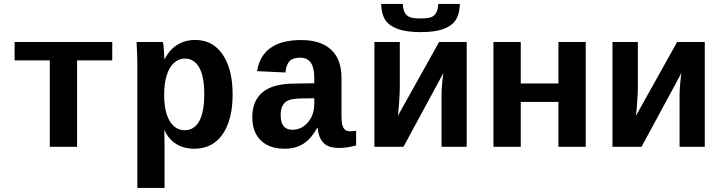

<svg xmlns="http://www.w3.org/2000/svg" viewBox="-20 -740 3641 968"><path d="M53.7 -528.3H545.9V-435.5H368.7V0H231V-435.5H53.7Z M801.3 -528.3Q804.2 -518.1 806.4 -487.3Q808.6 -456.5 808.6 -442.4H810.5Q834 -488.8 873.3 -513.7Q912.6 -538.6 964.8 -538.6Q1052.7 -538.6 1102.8 -464.8Q1152.8 -391.1 1152.8 -265.1Q1152.8 -135.7 1102.3 -63Q1051.8 9.8 959.5 9.8Q907.2 9.8 868.7 -13.9Q830.1 -37.6 809.6 -83.5H808.6L809.6 3.4V207.5H672.4V-413.1Q672.4 -461.9 668.5 -528.3ZM807.6 -261.7Q807.6 -203.6 820.3 -164.3Q833 -125 856.2 -104.2Q879.4 -83.5 910.6 -83.5Q960 -83.5 984.9 -129.9Q1009.8 -176.3 1009.8 -265.1Q1009.8 -355 984.1 -399.9Q958.5 -444.8 911.6 -444.8Q881.3 -444.8 857.4 -423.1Q833.5 -401.4 820.6 -360.8Q807.6 -320.3 807.6 -261.7Z M1414.6 9.8Q1337.9 9.8 1294.9 -32Q1252 -73.7 1252 -149.4Q1252 -231.4 1303 -274.2Q1354 -316.9 1455.6 -318.4L1564.5 -320.3V-347.2Q1564.5 -397.5 1547.4 -423.3Q1530.3 -449.2 1492.2 -449.2Q1456.5 -449.2 1439.7 -431.4Q1422.9 -413.6 1418.9 -374.5L1275.9 -381.3Q1302.2 -538.1 1498 -538.1Q1596.7 -538.1 1649.2 -489.7Q1701.7 -441.4 1701.7 -347.7V-156.2Q1701.7 -111.8 1711.7 -95Q1721.7 -78.1 1745.1 -78.1Q1760.7 -78.1 1775.4 -81.1V-6.8Q1763.2 -3.9 1753.4 -1.5Q1743.7 1 1733.9 2.4Q1724.1 3.9 1713.1 4.9Q1702.1 5.9 1687.5 5.9Q1635.7 5.9 1611.1 -19.5Q1586.4 -44.9 1581.5 -94.2H1578.6Q1547.9 -39.1 1508.5 -14.6Q1469.2 9.8 1414.6 9.8ZM1564.5 -244.6 1499 -243.7Q1455.1 -242.7 1435.3 -234.6Q1415.5 -226.6 1405.3 -208.7Q1395 -190.9 1395 -160.2Q1395 -85.9 1453.6 -85.9Q1501 -85.9 1532.7 -123.3Q1564.5 -160.6 1564.5 -217.8Z M1995.6 -528.3V-295.9Q1995.6 -273.4 1992.2 -224.1Q1988.8 -174.8 1985.8 -155.8L2193.8 -528.3H2333V0H2206.1V-263.7Q2206.1 -288.1 2209.5 -323.7Q2212.9 -359.4 2215.8 -372.6L2014.2 0H1867.7V-528.3ZM2100.6 -578.1Q2031.2 -578.1 1988 -593Q1944.8 -607.9 1924.3 -636.7Q1903.8 -665.5 1901.4 -720.2H2010.7Q2012.2 -692.4 2020.8 -676.5Q2029.3 -660.6 2045.9 -653.8Q2062.5 -647 2100.6 -647Q2138.2 -647 2154.8 -653.8Q2171.4 -660.6 2179.7 -676.8Q2188 -692.9 2189.5 -720.2H2298.8Q2296.4 -666 2276.1 -637Q2255.9 -607.9 2213.4 -593Q2170.9 -578.1 2100.6 -578.1Z M2933.1 -528.3V0H2795.4V-226.1H2605.5V0H2467.8V-528.3H2605.5V-319.3H2795.4V-528.3Z M3195.8 -528.3V-295.9Q3195.8 -273.4 3192.4 -224.1Q3189 -174.8 3186 -155.8L3394 -528.3H3533.2V0H3406.2V-263.7Q3406.2 -288.1 3409.7 -323.7Q3413.1 -359.4 3416 -372.6L3214.4 0H3067.9V-528.3Z"/></svg>

Font: Cousine
Style: Bold
Weight: 700
Monospace: yes
Designer: Steve Matteson
Foundry: Ascender Corporation
Version: Version 1.20